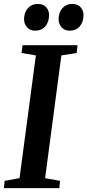

<svg xmlns="http://www.w3.org/2000/svg" viewBox="-26 -978 454 998"><path d="M-6 0 -2 -38 75.5 -52 160.5 -690 86 -702.5 91 -743H377L372.5 -702.5L293 -690L208.5 -52L286 -38L282.5 0ZM155.5 -818.5Q130.5 -818.5 114.5 -836.2Q98.5 -854 99 -880.5Q100 -914.5 119.5 -936Q139 -957.5 170 -957.5Q199.5 -957.5 214.5 -940.2Q229.5 -923 229 -898Q228.5 -863.5 209.5 -841Q190.5 -818.5 155.5 -818.5ZM335 -818.5Q310 -818.5 294 -836.2Q278 -854 278.5 -880.5Q279.5 -914.5 298.8 -936Q318 -957.5 349 -957.5Q378 -957.5 393.2 -940.2Q408.5 -923 408 -898Q407.5 -863.5 388.5 -841Q369.5 -818.5 335 -818.5Z"/></svg>

Font: Merriweather 48pt SemiBold
Style: Italic
Weight: 600
Italic angle: -7.8°
Designer: Eben Sorkin
Foundry: Eben Sorkin
Version: Version 2.101